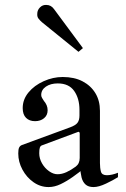

<svg xmlns="http://www.w3.org/2000/svg" viewBox="-20 -751 512 778"><path d="M177 7Q144 7 116 -12.5Q88 -32 71 -63.5Q54 -95 54 -129Q54 -146 57.5 -153Q61 -160 68 -163L264 -235Q286 -243 294 -253.5Q302 -264 302 -283V-306Q302 -352 280.5 -382.5Q259 -413 214 -413Q185 -413 166 -400Q147 -387 147 -366Q147 -360 150.5 -354Q154 -348 158 -342Q165 -334 169 -324.5Q173 -315 173 -304Q173 -284 158.5 -272Q144 -260 122 -260Q99 -260 85.5 -273.5Q72 -287 72 -313Q72 -348 95.5 -376.5Q119 -405 157 -422Q195 -439 234 -439Q281 -439 314.5 -421.5Q348 -404 366.5 -373.5Q385 -343 385 -302V-90Q385 -70 389 -55.5Q393 -41 413 -41Q433 -41 458 -51V-33Q439 -21 409.5 -7Q380 7 359 7Q338 7 326.5 -3.5Q315 -14 310.5 -32Q306 -50 305 -73V-85L321 -69Q300 -52 275.5 -34.5Q251 -17 226 -5Q201 7 177 7ZM213 -45Q231 -45 249.5 -53.5Q268 -62 287 -76Q303 -88 303 -111V-211Q303 -214 300.5 -216Q298 -218 295 -216L150 -162Q144 -160 141.5 -153Q139 -146 139 -130Q139 -109 150 -89.5Q161 -70 178.5 -57.5Q196 -45 213 -45ZM298 -541 150 -661Q143 -667 136.5 -675Q130 -683 131 -695Q131 -710 142 -721Q153 -732 168 -731Q187 -731 199 -714L316 -556Z"/></svg>

Font: Ibarra Real Nova Medium
Style: Regular
Weight: 500
Designer: Jose Maria Ribagorda & Octavio Pardo
Foundry: Jose Maria Ribagorda
Version: Version 2.000